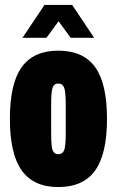

<svg xmlns="http://www.w3.org/2000/svg" viewBox="-20 -745 473 777"><path d="M71 -592 160 -725H272L361 -592H266L217 -659L168 -592ZM216 12Q116 12 68 -55Q20 -122 20 -264Q20 -407 68 -473.5Q116 -540 216 -540Q317 -540 365 -473.5Q413 -407 413 -264Q413 -122 365 -55Q317 12 216 12ZM216 -121Q233 -121 239.5 -137Q246 -153 246 -205V-322Q246 -374 239.5 -390.5Q233 -407 216 -407Q199 -407 193 -390.5Q187 -374 187 -322V-205Q187 -153 193 -137Q199 -121 216 -121Z"/></svg>

Font: Archivo ExtraCondensed Black
Style: Regular
Weight: 900
Width: 2
Designer: Hector Gatti
Foundry: Omnibus-Type
Version: Version 2.001; ttfautohint (v1.8.3)